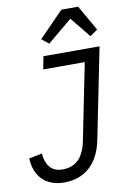

<svg xmlns="http://www.w3.org/2000/svg" viewBox="-102 -994 701 1065"><g transform="rotate(-10 249.0 -461.5)"><path d="M179 -698H495L392 -186Q373 -92 316.5 -40Q260 12 171 12Q123 12 85.5 -7Q48 -26 26.5 -63Q5 -100 3 -153L77 -168Q79 -122 103 -91.5Q127 -61 175 -61Q233 -61 266.5 -96Q300 -131 313 -198L399 -626H165ZM322 -935H416L498 -792L455 -762L362 -877L223 -761L183 -793Z"/></g></svg>

Font: IBM Plex Sans
Style: Italic
Weight: 400
Italic angle: -11.31°
Designer: Mike Abbink, Paul van der Laan, Pieter van Rosmalen
Foundry: Bold Monday
Version: Version 3.201